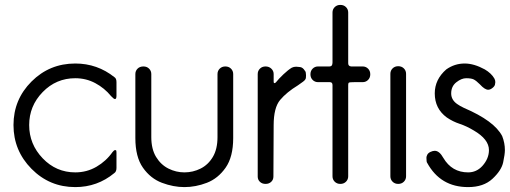

<svg xmlns="http://www.w3.org/2000/svg" viewBox="-20 -750 2080 783"><path d="M287 13Q182 13 108.5 -61.5Q35 -136 35 -240Q35 -344 108.5 -417.5Q182 -491 287 -491Q377 -491 447 -435Q455 -430 455 -415V-360Q455 -346 449 -346Q444 -346 433 -358Q406 -391 368.5 -411Q331 -431 287 -431Q209 -431 154 -374.5Q99 -318 99 -240Q99 -162 154 -104.5Q209 -47 287 -47Q334 -47 373.5 -70Q413 -93 439 -130Q445 -138 450 -138Q451 -138 453 -137Q455 -136 455 -127V-65Q455 -50 446 -44Q377 13 287 13Z M732 13Q687 13 640.5 -4.5Q594 -22 563 -66Q532 -110 532 -187V-448Q532 -461 541 -470Q550 -479 565 -479Q579 -479 588 -470Q597 -461 597 -448V-191Q597 -142 616.5 -110Q636 -78 667 -62.5Q698 -47 732 -47Q767 -47 798 -62.5Q829 -78 848 -110Q867 -142 867 -191V-448Q867 -461 876 -470Q885 -479 899 -479Q913 -479 922 -470Q931 -461 931 -448V-187Q931 -110 900 -66Q869 -22 823.5 -4.5Q778 13 732 13Z M1063 0Q1049 0 1040 -8.5Q1031 -17 1031 -30V-448Q1031 -461 1040 -470Q1049 -479 1063 -479Q1077 -479 1086.5 -470Q1096 -461 1096 -448V-417Q1096 -411 1099 -411Q1102 -411 1105 -414Q1117 -429 1136 -447Q1155 -465 1170 -474Q1178 -478 1188 -478Q1193 -478 1204 -476.5Q1215 -475 1223 -462Q1223 -461 1224 -461Q1228 -456 1228 -443Q1228 -441 1227.5 -433Q1227 -425 1216 -417Q1205 -409 1195 -402Q1149 -374 1122.5 -342.5Q1096 -311 1096 -239L1095 -30Q1095 -17 1086 -8.5Q1077 0 1063 0Z M1368 0Q1354 0 1345 -9Q1336 -18 1336 -31V-403Q1336 -415 1325 -415H1277Q1264 -415 1255 -424Q1246 -433 1246 -447Q1246 -461 1255 -470Q1264 -479 1277 -479H1324Q1336 -479 1336 -495V-699Q1336 -712 1345 -721Q1354 -730 1368 -730Q1382 -730 1391 -721Q1400 -712 1400 -699V-492Q1400 -480 1412 -479H1459Q1472 -479 1481 -470Q1490 -461 1490 -447Q1490 -433 1481 -424Q1472 -415 1459 -415H1426Q1406 -415 1403 -413Q1400 -411 1400 -404V-31Q1400 -18 1391 -9Q1382 0 1368 0Z M1604 0Q1590 0 1581 -9Q1572 -18 1572 -31V-449Q1572 -462 1581 -471Q1590 -480 1604 -480Q1618 -480 1627 -471Q1636 -462 1636 -449V-31Q1636 -18 1627 -9Q1618 0 1604 0Z M1889 13Q1776 13 1722 -86Q1719 -89 1719 -107Q1719 -112 1722.5 -119Q1726 -126 1735.5 -130.5Q1745 -135 1753 -135Q1772 -135 1788 -106Q1823 -47 1889 -47Q1923 -47 1947 -73Q1974 -103 1974 -138Q1974 -182 1912 -218Q1882 -236 1854.5 -245Q1827 -254 1802 -271Q1753 -307 1753 -369Q1753 -426 1800 -467Q1834 -491 1875 -491Q1913 -491 1957 -467Q1984 -451 1996 -430Q2000 -423 2000 -415Q2000 -412 1998.5 -405Q1997 -398 1988 -391Q1979 -384 1971 -384Q1957 -384 1937 -406Q1922 -421 1912 -426Q1902 -431 1881 -431Q1862 -431 1841 -414.5Q1820 -398 1820 -369Q1820 -343 1844 -326Q1855 -318 1872 -310Q1996 -257 2028 -195Q2039 -167 2039 -138Q2039 -121 2032 -88Q2025 -55 1988.5 -21Q1952 13 1889 13Z"/></svg>

Font: Gardens CM
Style: Regular
Weight: 400
Designer: Created by: Aleksander Shevchuk, 2010. Modifed by: Daren Olsen, 2020.
Foundry: High-Logic / FontCreator v.13.0.0 build 2663 (64-bit)
Version: Version 3.003 Ukrainian, initial release